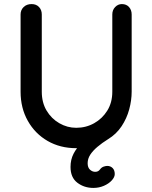

<svg xmlns="http://www.w3.org/2000/svg" viewBox="-20 -721 748 942"><path d="M438 201Q393 201 359.5 175.5Q326 150 326 98Q326 62 341 33Q356 4 379.5 -17.5Q403 -39 431 -53Q459 -67 486 -75L394 5Q384 5 374 5.5Q364 6 354 6Q275 6 213.5 -29.5Q152 -65 116.5 -128Q81 -191 81 -271V-650Q81 -672 96 -686.5Q111 -701 135 -701Q158 -701 171.5 -686.5Q185 -672 185 -650V-271Q185 -218 208.5 -178.5Q232 -139 271 -116.5Q310 -94 354 -94Q402 -94 442 -116.5Q482 -139 506.5 -178.5Q531 -218 531 -271V-650Q531 -672 545 -686.5Q559 -701 578 -701Q600 -701 613 -686.5Q626 -672 626 -650V-271Q626 -229 614 -184.5Q602 -140 576.5 -101.5Q551 -63 510 -38Q481 -20 458 -0.5Q435 19 422.5 38.5Q410 58 410 80Q410 101 421.5 111.5Q433 122 447 122Q462 122 470 111Q478 100 488.5 96.5Q499 93 506 93Q522 93 532.5 103.5Q543 114 543 133Q543 148 528.5 164Q514 180 490 190.5Q466 201 438 201Z"/></svg>

Font: Quicksand SemiBold
Style: Regular
Weight: 600
Designer: Andrew Paglinawan
Foundry: Andrew Paglinawan
Version: Version 3.006